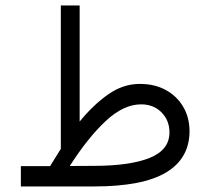

<svg xmlns="http://www.w3.org/2000/svg" viewBox="-20 -672 758 692"><path d="M160.6 -73.2Q169.9 -88.9 179.7 -104.2Q189.5 -119.6 199.2 -135.3V-652.3H267.1V-233.9Q315.9 -293.9 369.9 -331.8Q423.8 -369.6 483.9 -369.6Q537.6 -369.6 577.9 -347.4Q618.2 -325.2 640.6 -286.6Q663.1 -248 663.1 -198.7Q662.6 -100.6 578.4 -50.3Q494.1 0 318.8 0H55.2V-73.2ZM316.9 -74.2Q448.7 -74.2 519.8 -103Q590.8 -131.8 590.8 -194.8Q590.8 -237.8 562.3 -266.8Q533.7 -295.9 488.3 -295.9Q425.3 -295.9 360.8 -235.6Q296.4 -175.3 231.4 -73.7Z"/></svg>

Font: Vazir Light WOL-UI
Style: Light-WOL-UI
Weight: 300
Designer: Saber Rastikerdar
Foundry: Saber Rastikerdar
Version: Version 30.1.0